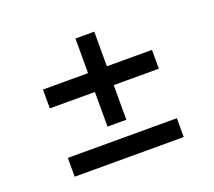

<svg xmlns="http://www.w3.org/2000/svg" viewBox="-93 -669 846 758"><g transform="rotate(-20 329.5 -290.0)"><path d="M100.6 -34.2V-113.3H558.6V-34.2ZM100.6 -321.3V-400.4H558.6V-321.3ZM290 -175.8V-545.9H369.1V-175.8Z"/></g></svg>

Font: GitLab Sans
Style: Regular
Weight: 400
Designer: Rasmus Andersson
Foundry: Modifications by GitLab B.V., manufactured by rsms
Version: Version 4.000;git-c8fb6b7